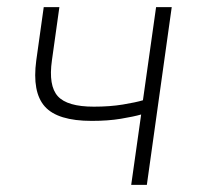

<svg xmlns="http://www.w3.org/2000/svg" viewBox="-20 -520 560 540"><path d="M377 -198Q356 -192 320 -186Q284 -180 238 -180Q142 -180 106 -220.5Q70 -261 82 -350L103 -500H147L126 -350Q116 -279 142.5 -249.5Q169 -220 244 -220Q289 -220 325.5 -226Q362 -232 382 -238L419 -500H463L393 0H349Z"/></svg>

Font: Retni Sans Light
Style: Italic
Weight: 300
Italic angle: -8°
Designer: Vitaly Kuzmin
Foundry: ParaType Ltd.
Version: Version 1.00;June 10, 2019;FontCreator 11.5.0.2425 64-bit; t